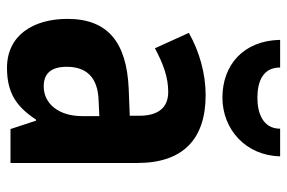

<svg xmlns="http://www.w3.org/2000/svg" viewBox="-156 -748 821 549"><g transform="rotate(90 254.5 -473.5)"><path d="M427 -864H348C348 -814 302 -799 260 -799C214 -799 173 -814 173 -864H94C96 -759 166 -699 259 -699C350 -699 425 -766 427 -864ZM252 -651C190 -651 127 -633 74 -603L118 -506C165 -531 202 -544 243 -544C289 -544 311 -514 311 -461V-434L233 -431C102 -425 34 -372 34 -256C34 -158 81 -83 174 -83C246 -83 285 -110 322 -166H325L349 -93H446V-456C446 -587 377 -651 252 -651ZM268 -345 312 -347V-298C312 -230 276 -188 227 -188C192 -188 171 -207 171 -254C171 -309 200 -343 268 -345Z"/></g></svg>

Font: Noto Sans Kannada UI Condensed
Style: Bold
Weight: 700
Width: 3
Designer: Jelle Bosma - Monotype Design Team
Foundry: Monotype Imaging Inc.
Version: Version 2.005